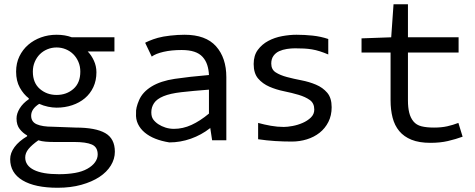

<svg xmlns="http://www.w3.org/2000/svg" viewBox="-20 -662 2240 906"><path d="M108 -23Q88 -34 73 -53Q58 -72 58 -103Q58 -126 73 -150.5Q88 -175 116 -194V-198Q91 -217 73.5 -248.5Q56 -280 56 -324Q56 -364 71.5 -396Q87 -428 113 -450.5Q139 -473 173.5 -485.5Q208 -498 247 -498Q287 -498 319 -486H520V-419H394Q411 -402 423 -376Q435 -350 435 -321Q435 -282 420.5 -251Q406 -220 380.5 -198.5Q355 -177 320.5 -165.5Q286 -154 247 -154Q228 -154 206.5 -158.5Q185 -163 165 -172Q127 -148 127 -116Q127 -87 153.5 -75.5Q180 -64 228 -64L337 -60Q431 -60 476.5 -34Q522 -8 522 54Q522 88 503 119Q484 150 449 173Q414 196 364 210Q314 224 252 224Q145 224 86.5 189Q28 154 28 89Q28 60 48.5 32Q69 4 108 -19ZM235 8Q214 8 195.5 6.5Q177 5 161 0Q130 22 114.5 41Q99 60 99 81Q99 119 139.5 139.5Q180 160 258 160Q300 160 334 154Q368 148 392 134.5Q416 121 428.5 103.5Q441 86 441 67Q441 32 413.5 20Q386 8 330 8ZM135 -324Q135 -271 168 -242.5Q201 -214 247 -214Q294 -214 326.5 -242.5Q359 -271 359 -324Q359 -349 350 -370Q341 -391 326 -406Q311 -421 290.5 -429.5Q270 -438 247 -438Q224 -438 203.5 -429.5Q183 -421 168 -406Q153 -391 144 -370Q135 -349 135 -324Z M971 -57Q930 -25 880.5 -7.5Q831 10 779 10Q742 4 713 -7.5Q684 -19 663 -36.5Q642 -54 631 -77Q620 -100 622 -128Q620 -152 636.5 -190Q653 -228 695.5 -254Q738 -280 805 -290Q872 -300 966 -308Q965 -333 958 -355Q951 -377 936 -393.5Q921 -410 896.5 -418Q872 -426 837 -426Q789 -426 752 -417.5Q715 -409 696 -395L665 -460Q665 -461 683.5 -469Q702 -477 725 -483.5Q748 -490 783.5 -494Q819 -498 851 -498Q951 -498 999.5 -443.5Q1048 -389 1048 -298V0H981L972 -59ZM966 -239Q888 -233 835.5 -227Q783 -221 751.5 -208Q720 -195 707 -175.5Q694 -156 694 -132Q694 -111 703 -98.5Q712 -86 727 -76Q742 -66 761 -60Q780 -54 801 -54Q843 -54 883.5 -72.5Q924 -91 966 -126Z M1198 -82Q1227 -74 1258 -68.5Q1289 -63 1319 -63Q1336 -63 1360.5 -67.5Q1385 -72 1408 -82Q1431 -92 1447 -107.5Q1463 -123 1463 -145Q1463 -175 1442 -190Q1421 -205 1389 -214.5Q1357 -224 1320 -231.5Q1283 -239 1251 -253Q1219 -267 1198 -291.5Q1177 -316 1177 -360Q1177 -400 1196.5 -426.5Q1216 -453 1246 -469Q1276 -485 1311.5 -491.5Q1347 -498 1379 -498Q1417 -498 1455 -494Q1493 -490 1529 -478V-405Q1508 -414 1489 -420Q1470 -426 1452 -429Q1434 -432 1414.5 -433Q1395 -434 1372 -434Q1354 -434 1334 -431Q1314 -428 1297.5 -420.5Q1281 -413 1270.5 -398.5Q1260 -384 1260 -362Q1260 -334 1281 -320.5Q1302 -307 1334 -298.5Q1366 -290 1402.5 -283Q1439 -276 1471 -262.5Q1503 -249 1524 -224.5Q1545 -200 1545 -156Q1545 -117 1529.5 -86.5Q1514 -56 1488 -35.5Q1462 -15 1428 -4.5Q1394 6 1357 6Q1317 6 1277.5 3.5Q1238 1 1198 -5Z M1905 -188Q1905 -155 1911 -130.5Q1917 -106 1931 -89Q1945 -72 1969 -66Q1993 -60 2028 -60Q2063 -60 2090 -66Q2117 -72 2143 -82L2163 -17Q2130 -5 2093.5 3.5Q2057 12 2011 12Q1958 12 1922 -2.5Q1886 -17 1864 -43.5Q1842 -70 1832.5 -107Q1823 -144 1823 -189V-414H1686V-481L1826 -486L1837 -642H1905V-486H2144V-414H1905Z"/></svg>

Font: Codetta
Style: Regular
Weight: 400
Italic angle: -11°
Designer: Ulrich Proeller
Foundry: PROSA GmbH
Version: Version 2.00;September 29, 2018;FontCreator 11.5.0.2427 64-b